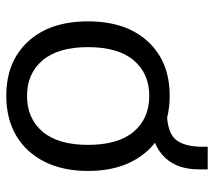

<svg xmlns="http://www.w3.org/2000/svg" viewBox="-55 -617 681 611"><g transform="rotate(90 285.5 -311.5)"><path d="M285 9Q176 9 112 -60.5Q48 -130 48 -251Q48 -372 112 -441.5Q176 -511 285 -511Q358 -511 411.5 -479.5Q465 -448 494.5 -390Q524 -332 524 -251Q524 -171 494.5 -112.5Q465 -54 411.5 -22.5Q358 9 285 9ZM285 -57Q357 -57 399 -106.5Q441 -156 441 -251Q441 -347 399 -396.5Q357 -446 285 -446Q214 -446 172 -396.5Q130 -347 130 -251Q130 -156 172 -106.5Q214 -57 285 -57ZM379 -452 337 -480V-502Q401 -503 424 -530Q447 -557 447 -616V-632H519V-604Q519 -536 482 -496.5Q445 -457 379 -452Z"/></g></svg>

Font: Mulish
Style: Regular
Weight: 400
Designer: Vernon Adams
Foundry: Vernon Adams
Version: Version 3.603; ttfautohint (v1.8.3)